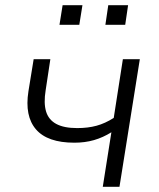

<svg xmlns="http://www.w3.org/2000/svg" viewBox="-20 -716 609 736"><path d="M374 0 407 -209Q375 -189 340.5 -179Q306 -169 265 -169Q162 -169 118 -220Q74 -271 89 -366L109 -489H173L155 -370Q147 -321 156.5 -289Q166 -257 195.5 -241Q225 -225 276 -225Q317 -225 350 -234Q383 -243 416 -264L451 -489H516L438 0ZM384 -621 395 -696H471L460 -621ZM208 -621 220 -696H296L284 -621Z"/></svg>

Font: Nunito Sans 10pt Light
Style: Italic
Weight: 300
Italic angle: -9°
Designer: Vernon Adams
Foundry: Vernon Adams
Version: Version 3.101;gftools[0.9.27]